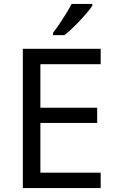

<svg xmlns="http://www.w3.org/2000/svg" viewBox="-20 -964 596 984"><path d="M496 0H97V-714H496V-635H187V-412H478V-334H187V-79H496ZM453 -934Q441 -916 416 -887.5Q391 -859 362.5 -830.5Q334 -802 310 -784H252V-796Q267 -815 284.5 -841Q302 -867 319 -894.5Q336 -922 347 -944H453Z"/></svg>

Font: Noto Sans Symbols 2
Style: Regular
Weight: 400
Designer: Monotype Design Team
Foundry: Monotype Imaging Inc.
Version: Version 2.008; ttfautohint (v1.8.4.7-5d5b)